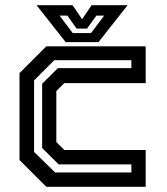

<svg xmlns="http://www.w3.org/2000/svg" viewBox="-20 -718 642 738"><path d="M158 0 55 -103V-437L158 -540H540V-398.5H227L196.5 -368V-172L227 -141.5H540V0ZM192 -55H485V-86H205.5L142 -149V-396L202.5 -456H485V-486.5H188.5L111 -409V-134ZM232.5 -556 120.5 -698H259L295.5 -644L332 -698H470.5L358.5 -556ZM259.5 -591H330L380.5 -658H350.5L314.5 -608H274.5L239 -658H209Z"/></svg>

Font: Tourney SemiBold
Style: Regular
Weight: 600
Version: Version 1.015